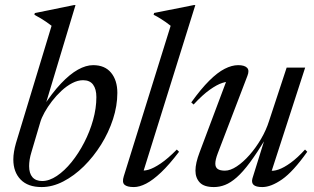

<svg xmlns="http://www.w3.org/2000/svg" viewBox="-20 -748 1274 778"><path d="M107.5 -132Q102.5 -116 100.2 -101.5Q98 -87 98 -75Q98 -45.5 111.5 -30Q125 -14.5 151 -14.5Q179.5 -14.5 210.5 -35.2Q241.5 -56 270 -91.2Q298.5 -126.5 321.2 -170.5Q344 -214.5 357.2 -262Q370.5 -309.5 370.5 -354.5Q370.5 -387 357.2 -405Q344 -423 316.5 -423Q295 -423 272.5 -411.2Q250 -399.5 229 -380Q208 -360.5 190.5 -337.8Q173 -315 160.5 -292.5Q148 -270 143 -252ZM189 -643.5Q179.5 -651 169 -658.2Q158.5 -665.5 146.2 -673Q134 -680.5 119.5 -688L121 -695L280 -727.5H286L157.5 -301L152.5 -312Q191 -371.5 227 -409.5Q263 -447.5 295.8 -465.8Q328.5 -484 357.5 -484Q405 -484 430.2 -453.2Q455.5 -422.5 455.5 -371.5Q455.5 -319.5 438 -265.5Q420.5 -211.5 389.8 -162.2Q359 -113 319.8 -74.2Q280.5 -35.5 236.5 -12.8Q192.5 10 148.5 10Q93 10 63.5 -20.5Q34 -51 34 -102Q34 -117 36.8 -133.5Q39.5 -150 44.5 -167.5Z M671.5 -643.5Q662.5 -651 652 -658.2Q641.5 -665.5 629.2 -673.2Q617 -681 602.5 -688L604.5 -695.5L765.5 -727.5H771.5L557.5 -42L549 -58.5Q561 -54.5 581.5 -60.2Q602 -66 631 -85.5Q660 -105 696.5 -142L705.5 -133Q666 -81 632.8 -49.5Q599.5 -18 572.2 -4Q545 10 522.5 10Q494.5 10 484.2 0.2Q474 -9.5 481.5 -33.5Z M1003 -25.5 1053.5 -187.5H1057.5Q1021.5 -128.5 992.8 -89.8Q964 -51 939.2 -29.2Q914.5 -7.5 892.2 1.2Q870 10 847 10Q806.5 10 789.2 -8.8Q772 -27.5 772 -56.5Q772 -72 776.2 -90.5Q780.5 -109 788.5 -130L902.5 -433.5L915 -415.5Q902.5 -419 880.8 -412Q859 -405 829.8 -384.2Q800.5 -363.5 764.5 -324.5L755 -333Q794.5 -388 828 -421.2Q861.5 -454.5 890.5 -469.2Q919.5 -484 945 -484Q970.5 -484 981 -473.5Q991.5 -463 982.5 -440.5L862.5 -127Q857.5 -114 855 -103.5Q852.5 -93 852.5 -85Q852.5 -70 862.2 -63.2Q872 -56.5 891.5 -56.5Q913.5 -56.5 939.5 -73.8Q965.5 -91 991.2 -120.2Q1017 -149.5 1038 -185.5Q1059 -221.5 1070.5 -258.5L1141.5 -474H1216.5L1076.5 -42L1072 -57Q1086.5 -53.5 1108.5 -61Q1130.5 -68.5 1158 -88.5Q1185.5 -108.5 1216 -142L1225 -133Q1167.5 -52 1122.8 -21Q1078 10 1043 10Q1017 10 1007.5 1Q998 -8 1003 -25.5Z"/></svg>

Font: Newsreader 48pt
Style: Italic
Weight: 400
Italic angle: -17°
Version: Version 1.003